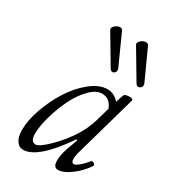

<svg xmlns="http://www.w3.org/2000/svg" viewBox="-174 -765 758 862"><g transform="rotate(30 205.5 -333.5)"><path d="M245.1 -500 157.2 -647.9Q151.4 -656.7 161.6 -667.7Q171.9 -678.7 184.6 -680.9Q197.3 -683.1 203.1 -674.8L273.9 -518.1Q281.2 -501.5 268.3 -492.7Q255.4 -483.9 245.1 -500ZM378.9 -500 291 -647.9Q285.2 -656.7 295.7 -667.7Q306.2 -678.7 319.1 -680.9Q332 -683.1 337.9 -674.8L409.2 -518.1Q416 -501.5 402.6 -492.7Q389.2 -483.9 378.9 -500ZM86.9 13.2Q64.5 13.2 51.3 -7.3Q38.1 -27.8 38.1 -63Q38.1 -111.8 59.8 -173.1Q81.5 -234.4 115 -287.1Q148.4 -339.8 193.4 -376Q238.3 -412.1 280.8 -412.1Q314.5 -412.1 340.8 -382.8L354 -421.9Q357.4 -431.6 379.4 -432.1Q399.9 -433.1 399.9 -424.8Q400.4 -423.8 399.9 -422.9L308.1 -98.1Q303.2 -79.1 303.2 -64.9Q303.2 -44.9 316.9 -44.9Q325.2 -44.9 342.5 -59.3Q359.9 -73.7 377 -95.2Q380.9 -98.6 386 -96.9Q391.1 -95.2 395 -90.6Q398.9 -85.9 397 -83Q372.1 -43.9 333.7 -15.4Q295.4 13.2 267.1 13.2Q243.2 13.2 243.2 -21Q243.2 -49.3 254.9 -85L276.9 -146L271 -147Q161.1 13.2 86.9 13.2ZM123 -35.2Q142.6 -35.2 189 -81.3Q235.4 -127.4 268.1 -180.2Q292 -218.8 306.2 -265.1L327.1 -337.9Q310.1 -382.8 269 -382.8Q238.3 -382.8 205.8 -349.4Q173.3 -315.9 150.1 -268.1Q127 -220.2 112.1 -167.7Q97.2 -115.2 97.2 -77.1Q97.2 -35.2 123 -35.2Z"/></g></svg>

Font: Junicode SmCond Light
Style: Italic
Weight: 300
Width: 4
Italic angle: -11°
Designer: Peter S. Baker
Version: Version 2.206